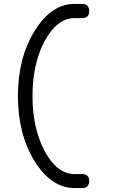

<svg xmlns="http://www.w3.org/2000/svg" viewBox="-20 -884 665 975"><path d="M396 0H359C299.7 0 249 -38.7 207 -116C165.7 -194 145 -287.3 145 -396C145 -505.3 165.7 -598.7 207 -676C249 -753.3 299.7 -792 359 -792H396C420.7 -792 433 -804 433 -828C433 -852 420.7 -864 396 -864H359C280.3 -864.7 212.7 -819 156 -727C99.3 -635.7 71 -525.3 71 -396C71 -267.3 99.3 -157 156 -65C212.7 25.7 280.3 71 359 71H396C420.7 71 433 59 433 35C433 11.7 420.7 0 396 0Z"/></svg>

Font: Semi-Coder
Style: Regular
Weight: 400
Version: 0.1000